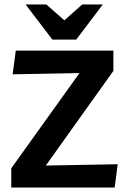

<svg xmlns="http://www.w3.org/2000/svg" viewBox="-20 -838 564 858"><path d="M30.4 0V-86L335.2 -511.4L36.5 -505.9L50.5 -612H486.7V-521.2L184.7 -98.2L505.9 -104.1L492.5 0ZM187.1 -818 267.7 -747.2 347.4 -818H439.4L320.5 -661H214L94.4 -818Z"/></svg>

Font: Ancizar Sans Thin
Style: Regular
Weight: 100
Designer: Cesar Puertas, Viviana Monsalve, Julian Moncada, Julian Prieto, Jose Castro, Mariel Hernandez, Felipe Aragon, Sara Alarc
Version: Version 8.100